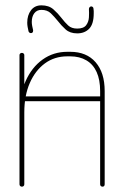

<svg xmlns="http://www.w3.org/2000/svg" viewBox="-20 -699 457 719"><path d="M71 -9Q71 -5 68.5 -2.5Q66 0 62 0Q58 0 55.5 -2.5Q53 -5 53 -9V-493Q53 -496 55.5 -498.5Q58 -501 62 -501Q66 -501 68.5 -498.5Q71 -496 71 -493ZM71 -278Q71 -274 68.5 -271.5Q66 -269 62 -269Q58 -269 55.5 -271.5Q53 -274 53 -278Q53 -344 76 -395.5Q99 -447 139.5 -476Q180 -505 232 -505H243Q304 -505 338 -466Q372 -427 372 -358V-9Q372 -5 370 -2.5Q368 0 364 0Q360 0 357.5 -2.5Q355 -5 355 -9V-358Q355 -400 342 -429Q329 -458 303.5 -473Q278 -488 243 -488H232Q184 -488 148 -461.5Q112 -435 91.5 -388Q71 -341 71 -278ZM364 -338Q368 -338 370 -335.5Q372 -333 372 -329Q372 -325 370 -322.5Q368 -320 364 -320H66Q62 -320 59.5 -322.5Q57 -325 57 -329Q57 -333 59.5 -335.5Q62 -338 66 -338ZM313 -665Q313 -669 315.5 -672Q318 -675 322 -675Q325 -675 327.5 -672.5Q330 -670 330 -667Q331 -662 331 -657.5Q331 -653 331 -649Q331 -609 314 -591.5Q297 -574 269 -574Q242 -574 225.5 -589Q209 -604 196 -621Q183 -637 170 -649.5Q157 -662 135 -662Q118 -662 108.5 -649.5Q99 -637 99 -617Q99 -610 100.5 -602Q102 -594 104 -586Q104 -586 104 -585Q104 -584 104 -584Q104 -579 101.5 -577Q99 -575 96 -575Q92 -575 90 -577Q88 -579 87 -581Q85 -590 83.5 -598Q82 -606 82 -614Q82 -642 96 -660.5Q110 -679 135 -679Q163 -679 180 -664Q197 -649 210 -632Q223 -615 235.5 -603.5Q248 -592 269 -592Q293 -592 302.5 -604.5Q312 -617 313 -634Q314 -651 313 -665Z"/></svg>

Font: Libertine-Super Thin
Style: Regular
Weight: 100
Designer: Bastien Sozeau
Foundry: NBR — Bastien Sozeau
Version: Version 2.003;gftools[0.9.33]